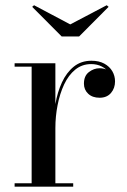

<svg xmlns="http://www.w3.org/2000/svg" viewBox="-20 -696 474 716"><path d="M179 -218Q179 -263 186.5 -307.5Q194 -352 211 -388.8Q228 -425.5 255.2 -447.5Q282.5 -469.5 321 -469.5Q349 -469.5 368.8 -458.8Q388.5 -448 398.8 -430.5Q409 -413 409 -392.5Q409 -367 393.8 -349.2Q378.5 -331.5 351.5 -331.5Q324.5 -331.5 308.8 -346.5Q293 -361.5 293 -384Q293 -413 311.5 -427.2Q330 -441.5 351.5 -441.5Q367.5 -441.5 380.5 -435Q393.5 -428.5 401 -417.2Q408.5 -406 408.5 -392.5H396Q396 -410.5 386.2 -425Q376.5 -439.5 359.2 -448.2Q342 -457 320 -457Q286 -457 260.8 -436.5Q235.5 -416 219.2 -381.2Q203 -346.5 194.8 -304.2Q186.5 -262 186.5 -218ZM186.5 -460V-12.5H253V0H34.5V-12.5H98V-447.5H34.5V-460ZM210 -560 100 -670.5 107 -676.5 242 -605 378 -676.5 385 -670.5 275 -560Z"/></svg>

Font: Bodoni Moda 18pt
Style: Regular
Weight: 400
Designer: Owen Earl
Foundry: indestructible type
Version: Version 2.005